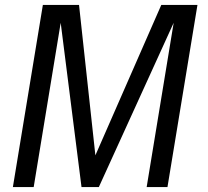

<svg xmlns="http://www.w3.org/2000/svg" viewBox="-20 -755 840 775"><path d="M32 0 153 -735H299L365 -128L631 -735H777L656 0H572L681 -663L379 0H309L225 -663L116 0Z"/></svg>

Font: Iosevka Aile Oblique
Style: Regular
Weight: 400
Italic angle: -9°
Designer: Belleve Invis
Foundry: Belleve Invis
Version: Version 31.1.0; ttfautohint (v1.8.4)